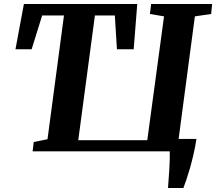

<svg xmlns="http://www.w3.org/2000/svg" viewBox="-20 -763 1090 968"><path d="M827 185Q828 167.5 830 143.2Q832 119 833.5 92.5Q835 66 835.8 41.8Q836.5 17.5 836 0H144.5L150 -47L219.5 -61L302.5 -685H192.5L139.5 -514.5H58L100.5 -743H672L654 -514.5H569.5L559 -685H458.5L374.5 -56H722.5L807 -680.5L736 -692.5L742 -743H1049.5L1044.5 -692.5L962.5 -680.5L880.5 -62.5H970.5Q964 -20.5 955.2 17Q946.5 54.5 937.2 86.5Q928 118.5 919.5 143.5Q911 168.5 904.5 185Z"/></svg>

Font: Merriweather 24pt ExtraBold
Style: Italic
Weight: 800
Italic angle: -7.8°
Version: Version 2.101